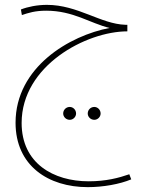

<svg xmlns="http://www.w3.org/2000/svg" viewBox="-20 -376 616 790"><path d="M341 394C404 394 472 382 520 362L512 341C469 356 416 370 345 370C200 370 69 296 69 130C69 -106 335 -247 504 -247V-274H496C395 -277 300 -356 173 -356C133 -356 94 -348 66 -337L70 -314C97 -323 124 -332 170 -332C282 -332 351 -280 431 -261C267 -230 44 -100 44 129C44 306 179 394 341 394ZM368 117C382 117 394 105 394 91C394 76 382 64 368 64C353 64 341 76 341 91C341 105 353 117 368 117ZM267 117C281 117 293 105 293 91C293 76 281 64 267 64C252 64 240 76 240 91C240 105 252 117 267 117Z"/></svg>

Font: Noto Sans Arabic SemCond Thin
Style: Regular
Weight: 100
Width: 4
Designer: Monotype Design Team, Nadine Chahine, Nizar Qandah and Khaled Hosny
Foundry: Monotype Imaging Inc.
Version: Version 2.012